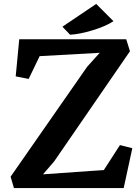

<svg xmlns="http://www.w3.org/2000/svg" viewBox="-20 -958 709 978"><path d="M34 0ZM642 -697 256 -136 199 -70 509 -92 591 -219 654 -203 610 0H51L34 -58L424 -618L488 -689L182 -672L126 -556L60 -569L78 -758H623ZM470 -938 558 -850Q518 -824 452.5 -804Q387 -784 337 -781L298 -822Z"/></svg>

Font: Martel ExtraBold
Style: Regular
Weight: 800
Designer: Dan Reynolds
Foundry: Dan Reynolds
Version: Version 1.001; ttfautohint (v1.1) -l 5 -r 5 -G 72 -x 0 -D la